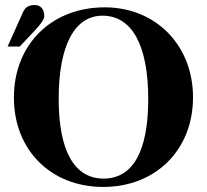

<svg xmlns="http://www.w3.org/2000/svg" viewBox="-20 -720 818 759"><path d="M743 -335C743 -542 595 -691 394 -691C186 -691 35 -547 35 -334C35 -127 181 19 388 19C595 19 743 -127 743 -335ZM566 -328C566 -122 505 -14 390 -14C276 -14 212 -119 212 -330C212 -540 275 -658 385 -658C502 -658 566 -541 566 -328ZM10 -536H58L121 -603C140 -624 155 -643 155 -656C155 -682 142 -700 118 -700C98 -700 81 -695 71 -672Z"/></svg>

Font: XITS Math
Style: Bold
Weight: 700
Designer: MicroPress Inc., with final additions and corrections provided by Coen Hoffman, Elsevier (retired)
Version: Version 1.105